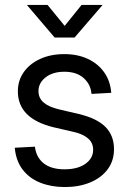

<svg xmlns="http://www.w3.org/2000/svg" viewBox="-20 -755 526 787"><path d="M246.1 11.7Q190.4 11.7 145.8 -5.9Q101.1 -23.4 73.2 -59.3Q45.4 -95.2 40.5 -149.4L123 -153.8Q128.9 -108.4 160.2 -84.7Q191.4 -61 244.1 -61Q298.8 -61 330.3 -83.7Q361.8 -106.4 361.8 -140.6Q361.8 -169.9 340.8 -187.7Q319.8 -205.6 283.7 -213.9L199.2 -233.4Q127 -251 90.1 -287.6Q53.2 -324.2 53.2 -380.9Q53.2 -425.3 77.6 -459.7Q102.1 -494.1 145 -513.7Q188 -533.2 243.7 -533.2Q297.9 -533.2 339.8 -513.7Q381.8 -494.1 407 -458.7Q432.1 -423.3 436 -374.5L355 -370.1Q352.1 -408.7 323.2 -434.8Q294.4 -460.9 243.7 -460.9Q196.3 -460.9 167 -438Q137.7 -415 137.7 -381.8Q137.7 -352.5 159.2 -334.5Q180.7 -316.4 220.2 -307.1L303.2 -287.6Q377.4 -270 412.4 -234.6Q447.3 -199.2 447.3 -143.6Q447.3 -95.7 421.1 -60.8Q395 -25.9 349.4 -7.1Q303.7 11.7 246.1 11.7ZM174.8 -734.9 245.1 -648.9 314.5 -734.9H399.4V-733.4L285.6 -601.1H204.1L91.3 -733.4V-734.9Z"/></svg>

Font: Inter 28pt
Style: Regular
Weight: 400
Designer: Rasmus Andersson
Foundry: rsms
Version: Version 4.001;git-66647c0bb